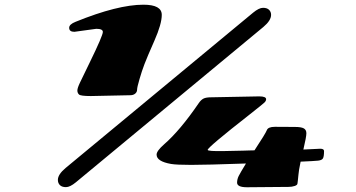

<svg xmlns="http://www.w3.org/2000/svg" viewBox="-20 -788 1509 813"><path d="M1264.6 -154.8 1335.9 -158.2Q1352.1 -158.2 1352.1 -148.4Q1352.1 -124.5 1347.2 -116.9Q1342.3 -109.4 1326.4 -107.7Q1310.5 -106 1252.9 -103.5Q1244.6 -63.5 1243.7 -47.9Q1242.7 -32.2 1241.2 -23.4Q1239.7 -14.6 1239.7 -11.7Q1239.7 -4.4 1227.8 -0.5Q1215.8 3.4 1201.7 3.4L1025.9 4.9Q983.9 4.9 983.9 -14.6Q983.9 -28.8 990.7 -42.7Q997.6 -56.6 1021.5 -95.7Q851.6 -89.8 789.6 -89.8Q727.5 -89.8 704.1 -93.8Q643.1 -104.5 643.1 -133.3Q643.1 -148.9 674.8 -176.8Q742.7 -235.8 821.8 -351.6Q831.1 -365.2 841.8 -370.6Q852.5 -376 874.5 -376Q874.5 -376 1077.6 -379.9Q1106.9 -379.9 1106.9 -367.7Q1106.9 -362.3 1102.5 -356.7Q1098.1 -351.1 1037.1 -303.2Q859.4 -164.1 859.4 -153.3Q859.4 -147 930.2 -148.4Q1001 -149.9 1010 -150.1Q1019 -150.4 1034.9 -150.9Q1050.8 -151.4 1057.6 -151.4Q1104.5 -222.7 1109.9 -236.8Q1115.2 -251 1144 -251L1228.5 -250.5Q1255.4 -250.5 1266.4 -244.4Q1277.3 -238.3 1277.3 -223.6Q1277.3 -209 1264.6 -154.8ZM387.7 -666 294.9 -653.3Q272.9 -653.3 272.9 -670.4Q272.9 -685.1 300.3 -695.8Q478.5 -768.1 587.4 -768.1Q665 -768.1 665 -725.1Q665 -686.5 633.8 -615.7Q602.5 -544.9 591.6 -516.1Q580.6 -487.3 570.6 -452.6Q560.5 -418 560.5 -408.2Q560.5 -398.4 552.5 -391.6Q544.4 -384.8 532.2 -384.8L364.7 -381.3Q321.3 -381.3 314.5 -387.9Q307.6 -394.5 307.6 -404.8Q307.6 -415 318.4 -437.7Q329.1 -460.4 359.9 -523.4Q415.5 -637.2 415.5 -652.8Q415.5 -666 387.7 -666ZM1127.9 -725.1Q1127.9 -701.2 1095.2 -673.8L301.3 -16.1Q276.4 4.4 259.3 4.4Q242.2 4.4 233.6 -4.2Q225.1 -12.7 225.1 -26.4Q225.1 -49.3 257.8 -76.7L1051.8 -734.4Q1076.7 -754.9 1093.8 -754.9Q1110.8 -754.9 1119.4 -746.3Q1127.9 -737.8 1127.9 -725.1Z"/></svg>

Font: Sonsie One
Style: Regular
Weight: 400
Designer: Riccardo De Franceschi
Foundry: Sorkin Type Co
Version: Version 1.003